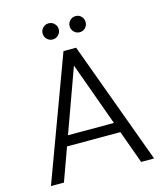

<svg xmlns="http://www.w3.org/2000/svg" viewBox="-126 -963 905 1057"><g transform="rotate(-15 326.5 -434.5)"><path d="M32 0 291 -700H363L620 0H546L326 -608L106 0ZM152 -188 172 -246H480L501 -188ZM251 -777Q232 -777 218.5 -790.5Q205 -804 205 -823Q205 -842 218.5 -855.5Q232 -869 251 -869Q270 -869 283.5 -855.5Q297 -842 297 -823Q297 -804 283.5 -790.5Q270 -777 251 -777ZM405 -777Q386 -777 372.5 -790.5Q359 -804 359 -823Q359 -842 372.5 -855.5Q386 -869 405 -869Q424 -869 437 -855.5Q450 -842 450 -823Q450 -804 437 -790.5Q424 -777 405 -777Z"/></g></svg>

Font: DM Sans 18pt Light
Style: Regular
Weight: 300
Designer: Colophon Foundry, Jonny Pinhorn
Foundry: Colophon Foundry
Version: Version 4.004;gftools[0.9.30]